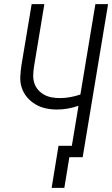

<svg xmlns="http://www.w3.org/2000/svg" viewBox="-20 -755 540 922"><path d="M228 147 261 -55H325L357 -247Q331 -238 305 -233.5Q279 -229 253 -229Q225 -229 198.5 -235Q172 -241 149.5 -254.5Q127 -268 110 -288Q93 -308 84.5 -333.5Q76 -359 77.5 -387Q79 -415 83 -442L132 -735H193L143 -433Q140 -413 139.5 -393.5Q139 -374 145 -355.5Q151 -337 163.5 -323Q176 -309 192.5 -300Q209 -291 228 -287.5Q247 -284 267 -284Q292 -284 317 -288.5Q342 -293 366 -301L438 -735H499L377 0H313L289 147Z"/></svg>

Font: Iosevka Curly Light Oblique
Style: Regular
Weight: 300
Italic angle: -9°
Monospace: yes
Designer: Belleve Invis
Foundry: Belleve Invis
Version: Version 11.1.0; ttfautohint (v1.8.3)